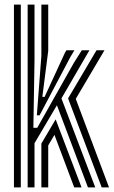

<svg xmlns="http://www.w3.org/2000/svg" viewBox="-20 -820 497 840"><path d="M101 0V-800H131V-556.5L126 -261H143L303 -544.8L337.8 -600H371.2L248.8 -389.5L396.8 0H364.8L229 -359.5L131 -193.5V0ZM41 0V-800H71V0ZM141.2 -315.5 161 -576.2V-800H191V-597.5L165.2 -396.2H175.2L263.8 -588.5L270.5 -600H305.5L287.8 -570.5L153.2 -315.5ZM425 0 277.8 -389.5 402.2 -600H437L311.5 -387.5L457 0ZM161 0V-192L223.5 -297.8L336.8 0H304.8L218.2 -230L191 -183.8V0Z"/></svg>

Font: Big Shoulders Inline Display Black
Style: Regular
Weight: 900
Designer: Patric King
Foundry: XO Type Co
Version: Version 1.000